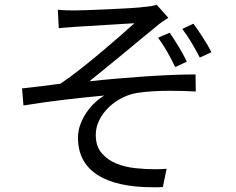

<svg xmlns="http://www.w3.org/2000/svg" viewBox="-20 -753 996 810"><path d="M696 -615Q713 -590 733 -557.5Q753 -525 768 -493L719 -470Q704 -502 686 -533.5Q668 -565 647 -594ZM796 -653Q813 -630 834.5 -597Q856 -564 872 -533L823 -510Q807 -541 788 -573Q769 -605 749 -631ZM224 -712Q243 -710 261.5 -709.5Q280 -709 299 -709Q314 -709 354 -710.5Q394 -712 439.5 -714Q485 -716 527 -718.5Q569 -721 590 -724Q625 -727 641 -733L690 -678Q680 -672 665 -661.5Q650 -651 640 -642Q613 -620 576 -589.5Q539 -559 500 -526.5Q461 -494 423 -463.5Q385 -433 357 -410Q411 -416 468.5 -421Q526 -426 584 -430Q642 -434 698 -436.5Q754 -439 805 -439L806 -367Q751 -370 699 -370Q660 -370 626 -368Q592 -366 566 -362Q532 -358 499 -342Q466 -326 440.5 -302Q415 -278 399.5 -247.5Q384 -217 384 -184Q384 -136 409 -107Q434 -78 471 -63Q508 -48 551.5 -43.5Q595 -39 632 -39Q646 -39 659 -39.5Q672 -40 683 -41L667 36Q656 37 646 37Q636 37 626 37Q471 37 390 -16Q309 -69 309 -172Q309 -202 319.5 -229.5Q330 -257 346 -280Q362 -303 381.5 -321Q401 -339 420 -350Q343 -343 253.5 -332.5Q164 -322 79 -308L73 -380Q111 -384 155 -389.5Q199 -395 235 -400Q274 -426 319 -461.5Q364 -497 407.5 -533.5Q451 -570 488 -602.5Q525 -635 547 -655Q532 -654 497 -652Q462 -650 423.5 -647.5Q385 -645 350 -643Q315 -641 300 -640Q282 -638 262.5 -637Q243 -636 228 -634Z"/></svg>

Font: Kinto Sans
Style: Regular
Weight: 400
Designer: Authors: Ryoko NISHIZUKA  (kana & ideographs); Paul D. Hunt (Latin, Greek & Cyrillic); Wenlong ZHANG  (bopomofo); Sandol
Foundry: Adobe Systems Incorporated, ookami Inc.
Version: Version 0.001